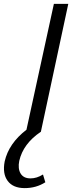

<svg xmlns="http://www.w3.org/2000/svg" viewBox="-61 -678 393 987"><path d="M96 239Q128 239 160 219L172 259Q125 289 66 289Q6 289 -21.5 252Q-49 215 -37 152Q-16 59 75 -11L216 -658H290L149 0H148Q58 61 38 149Q30 189 45 214Q60 239 96 239Z"/></svg>

Font: EauTestInfant
Style: Italic
Weight: 400
Italic angle: -12°
Designer: Christian Thalmann (Catharsis Fonts)
Version: Version 0.001;PS 000.001;hotconv 1.0.88;makeotf.lib2.5.64775